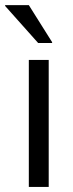

<svg xmlns="http://www.w3.org/2000/svg" viewBox="-36 -736 289 756"><path d="M77.5 0V-500H155.8V0ZM114.2 -566.7 -15.8 -712.5V-715.8H77.5L169.2 -570V-566.7Z"/></svg>

Font: Funnel Display Light
Style: Regular
Weight: 300
Designer: NORD ID, Kristian Moeller
Foundry: Dicotype
Version: Version 1.000